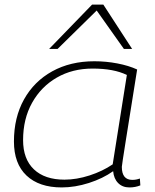

<svg xmlns="http://www.w3.org/2000/svg" viewBox="-20 -810 679 840"><path d="M546 10Q516 10 497 -9Q478 -28 475 -61Q430 -29 369 -9.5Q308 10 250 10Q151 10 96 -42Q41 -94 41 -191Q41 -296 85 -375Q129 -454 208.5 -498Q288 -542 393 -542Q444 -542 493.5 -532.5Q543 -523 580 -506Q549 -312 531 -199Q513 -86 513 -80Q513 -23 559 -23Q576 -23 592 -29L594 1Q572 10 546 10ZM473 -91 535 -482Q478 -510 385 -510Q297 -510 228.5 -470.5Q160 -431 120.5 -360.5Q81 -290 81 -197Q81 -114 128.5 -69Q176 -24 262 -24Q315 -24 372 -42.5Q429 -61 473 -91ZM195 -596 383 -790H432L558 -596H522L403 -764L232 -596Z"/></svg>

Font: Georama Extended ExtraLight
Style: Italic
Weight: 200
Width: 7
Italic angle: -9°
Designer: Jean-Baptiste Levee
Foundry: Production Type
Version: Version 1.000